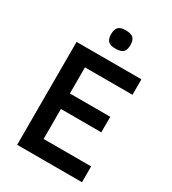

<svg xmlns="http://www.w3.org/2000/svg" viewBox="-208 -982 978 1092"><g transform="rotate(30 281.0 -436.5)"><path d="M81.1 0V-675.8H506.8V-574.2H194.8V-402.8H460V-300.8H194.8V-104H506.8V0ZM355.5 -813Q355.5 -779.3 340.3 -766.1Q325.2 -752.9 291 -752.9Q272.5 -752.9 260.5 -756.8Q248.5 -760.7 241.7 -768.6Q234.9 -776.4 231.9 -787.6Q229 -798.8 229 -813Q229 -843.8 242.7 -858.4Q256.3 -873 291 -873Q326.7 -873 341.1 -858.9Q355.5 -844.7 355.5 -813Z"/></g></svg>

Font: Lorenzo Sans Medium
Style: Regular
Weight: 500
Foundry: Intel Corporation
Version: Version 1.00; ttfautohint (v1.5)